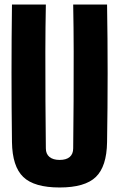

<svg xmlns="http://www.w3.org/2000/svg" viewBox="-20 -820 527 850"><path d="M244 10Q131.5 10 83 -36.5Q34.5 -83 33 -191Q31 -342 31 -495.8Q31 -649.5 33 -800H183Q181 -699.5 180.8 -590.5Q180.5 -481.5 181.2 -372.5Q182 -263.5 183 -163Q183 -138.5 199 -125.2Q215 -112 244 -112Q273.5 -112 288.8 -125.2Q304 -138.5 304 -163Q305 -263.5 305.8 -372.5Q306.5 -481.5 306.2 -590.5Q306 -699.5 304 -800H454Q456.5 -649.5 456.5 -495.8Q456.5 -342 454 -191Q452.5 -83 404.2 -36.5Q356 10 244 10Z"/></svg>

Font: Big Shoulders Display Thin Black
Style: Regular
Weight: 900
Version: Version 2.002